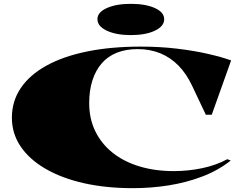

<svg xmlns="http://www.w3.org/2000/svg" viewBox="-20 -966 1267 1001"><path d="M1183 -129Q1117 -77 1034 -45.5Q951 -14 859.5 0.5Q768 15 673 15Q532 15 417 -11Q302 -37 217.5 -86Q133 -135 87.5 -202.5Q42 -270 42 -352Q42 -438 88 -506.5Q134 -575 221.5 -623.5Q309 -672 433.5 -697.5Q558 -723 714 -723Q813 -723 901.5 -712.5Q990 -702 1062.5 -685.5Q1135 -669 1185 -651L1084 -368H1053L982 -518Q952 -582 910 -624.5Q868 -667 815 -688.5Q762 -710 698 -710Q637 -710 590 -691.5Q543 -673 511 -636.5Q479 -600 462 -547.5Q445 -495 445 -428Q445 -347 477 -281.5Q509 -216 567.5 -169.5Q626 -123 707 -98.5Q788 -74 885 -74Q963 -74 1035.5 -89.5Q1108 -105 1165 -136ZM662 -946Q739 -946 787.5 -924Q836 -902 836 -866Q836 -829 787.5 -806Q739 -783 662 -783Q586 -783 537 -806Q488 -829 488 -866Q488 -902 537 -924Q586 -946 662 -946Z"/></svg>

Font: Kalnia Expanded SemiBold
Style: Regular
Weight: 600
Width: 7
Designer: Frida Medrano
Foundry: Frida Medrano
Version: Version 1.105